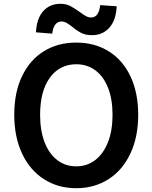

<svg xmlns="http://www.w3.org/2000/svg" viewBox="-20 -976 802 1010"><path d="M55 -372Q55 -492 97 -577Q138 -662 211.5 -707Q285 -752 381 -752Q478 -752 552 -706Q626 -660 666.5 -574Q707 -488 707 -372Q707 -256 666 -168.5Q625 -81 551 -33.5Q477 14 381 14Q285 14 211 -33.5Q137 -81 96 -168.5Q55 -256 55 -372ZM572 -372Q572 -455 548 -515Q524 -575 481 -606.5Q438 -638 381 -638Q294 -638 242.5 -567.5Q191 -497 191 -372Q191 -289 214.5 -228Q238 -167 281 -134Q324 -101 381 -101Q438 -101 481 -134Q524 -167 548 -228Q572 -289 572 -372ZM360 -835Q342 -849 329.5 -856Q317 -863 303 -863Q284 -863 271 -847Q258 -831 255 -799L169 -806Q173 -879 207.5 -917.5Q242 -956 298 -956Q327 -956 348.5 -945Q370 -934 398 -914Q418 -899 431.5 -891.5Q445 -884 459 -884Q500 -884 507 -949L594 -943Q590 -869 555 -830Q520 -791 464 -791Q431 -791 408 -802.5Q385 -814 360 -835Z"/></svg>

Font: Merged Yaku Han JP SemiBold
Style: Regular
Weight: 600
Designer: Ryoko NISHIZUKA 西塚涼子 (kana, bopomofo & ideographs); Paul D. Hunt (Latin, Greek & Cyrillic); Sandoll Communications 산돌커뮤니
Foundry: Adobe
Version: Version 2.004